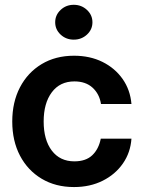

<svg xmlns="http://www.w3.org/2000/svg" viewBox="-20 -756 587 788"><path d="M283.7 11.7Q208 11.7 150.9 -22.5Q93.8 -56.6 62 -117.2Q30.3 -177.7 30.3 -257.3Q30.3 -336.9 62 -397.7Q93.8 -458.5 150.9 -492.9Q208 -527.3 283.7 -527.3Q349.1 -527.3 400.4 -502Q451.7 -476.6 483.2 -431.9Q514.6 -387.2 519.5 -329.1H394.5Q388.2 -370.1 360.1 -396Q332 -421.9 285.2 -421.9Q226.1 -421.9 192.6 -377.2Q159.2 -332.5 159.2 -257.3Q159.2 -182.1 192.6 -137.9Q226.1 -93.8 285.2 -93.8Q332.5 -93.8 358.9 -119.1Q385.3 -144.5 393.6 -187H519.5Q515.6 -129.9 484.4 -85Q453.1 -40 401.4 -14.2Q349.6 11.7 283.7 11.7ZM282.7 -593.3Q251 -593.3 228.8 -614Q206.5 -634.8 206.5 -664.6Q206.5 -694.3 228.8 -715.3Q251 -736.3 282.7 -736.3Q314.5 -736.3 336.9 -715.3Q359.4 -694.3 359.4 -664.6Q359.4 -634.8 336.9 -614Q314.5 -593.3 282.7 -593.3Z"/></svg>

Font: Inter Display Semi Bold
Style: Regular
Weight: 600
Designer: Rasmus Andersson
Foundry: rsms
Version: Version 4.000;git-37864ae